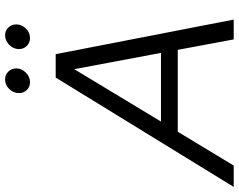

<svg xmlns="http://www.w3.org/2000/svg" viewBox="-161 -827 939 755"><g transform="rotate(-90 308.5 -449.5)"><path d="M-49 0 381 -700H473L609 0H531L490 -220H168L35 0ZM208 -286H478L414 -627ZM363 -801Q344 -801 332 -813.5Q320 -826 320 -844.8Q320 -866 335.8 -882.5Q351.6 -899 374 -899Q392.2 -899 404.6 -886.1Q417 -873.1 417 -855Q417 -834 400.5 -817.5Q384 -801 363 -801ZM536 -801Q518 -801 505.5 -813.5Q493 -826 493 -844.8Q493 -866 509.5 -882.5Q526 -899 547.8 -899Q565.7 -899 577.8 -886.1Q590 -873.1 590 -855Q590 -834 574.2 -817.5Q558.4 -801 536 -801Z"/></g></svg>

Font: Red Hat Display VF
Style: Italic
Weight: 300
Italic angle: -12°
Designer: Pentagram, MCKL
Foundry: Pentagram, MCKL
Version: Version 1.023